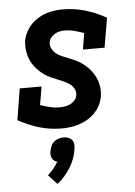

<svg xmlns="http://www.w3.org/2000/svg" viewBox="-55 -570 610 868"><g transform="rotate(-5 250.0 -136.0)"><path d="M212 8Q158 8 108.5 -7Q59 -22 15 -47L38 -189H137L123 -106Q144 -99 165.5 -93.5Q187 -88 210 -88Q223 -88 235 -90Q247 -92 258.5 -97.5Q270 -103 279 -113Q288 -123 290 -136Q293 -152 285 -166Q277 -180 265 -188.5Q253 -197 238.5 -203Q224 -209 210 -215Q196 -221 182 -227Q168 -233 155.5 -241.5Q143 -250 132 -260.5Q121 -271 111.5 -283Q102 -295 95.5 -308.5Q89 -322 85 -337.5Q81 -353 80 -368.5Q79 -384 81 -401Q86 -430 104 -456Q122 -482 148.5 -498.5Q175 -515 204 -521.5Q233 -528 263 -528Q316 -528 365.5 -513Q415 -498 459 -473L436 -339H338L350 -413Q330 -420 308.5 -426Q287 -432 264 -432Q252 -432 241 -430Q230 -428 219.5 -422Q209 -416 201 -406.5Q193 -397 191 -385Q189 -369 196.5 -355Q204 -341 216 -332Q228 -323 242.5 -317Q257 -311 271 -305.5Q285 -300 299 -293.5Q313 -287 325.5 -278.5Q338 -270 349.5 -259.5Q361 -249 370 -237Q379 -225 386 -211.5Q393 -198 397 -183Q401 -168 402 -152Q403 -136 400 -120Q395 -89 376 -63Q357 -37 329.5 -21Q302 -5 271.5 1.5Q241 8 212 8ZM170 256 131 213Q145 201 157 186.5Q169 172 178 156Q170 154 164 149Q158 144 154.5 136.5Q151 129 150.5 120.5Q150 112 152 104Q154 93 159 82Q164 71 173 63.5Q182 56 193.5 52.5Q205 49 216 49Q227 49 237 52.5Q247 56 253.5 63.5Q260 71 261.5 82Q263 93 261 104Q258 126 250.5 147Q243 168 231 187.5Q219 207 204 224.5Q189 242 170 256Z"/></g></svg>

Font: Iosevka Gothic
Style: Bold Italic
Weight: 700
Italic angle: -9°
Monospace: yes
Designer: Belleve Invis
Foundry: Belleve Invis
Version: Version 15.5.1; ttfautohint (v1.8.4)